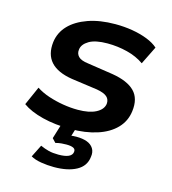

<svg xmlns="http://www.w3.org/2000/svg" viewBox="-105 -590 781 874"><g transform="rotate(15 285.0 -153.5)"><path d="M258 10Q184 10 124.5 -5Q65 -20 29 -46L68 -134Q94 -117 127 -106Q160 -95 196 -89Q232 -83 266 -83Q320 -83 351.5 -99.5Q383 -116 387 -143Q389 -164 375 -176.5Q361 -189 327 -195L205 -212Q135 -223 103.5 -258Q72 -293 79 -352Q85 -398 117 -431.5Q149 -465 204 -484.5Q259 -504 332 -504Q374 -504 412.5 -497.5Q451 -491 483 -478.5Q515 -466 535 -448L493 -363Q459 -387 413.5 -398.5Q368 -410 320 -410Q263 -410 233.5 -392.5Q204 -375 201 -350Q198 -330 211 -316.5Q224 -303 258 -299L377 -281Q450 -269 483 -235.5Q516 -202 508 -141Q502 -93 469 -59Q436 -25 381.5 -7.5Q327 10 258 10ZM229 197Q198 197 168 192Q138 187 119 176L148 118Q168 127 187.5 132Q207 137 234 137Q265 137 281.5 129.5Q298 122 300 107Q302 94 291 88.5Q280 83 258 83Q248 83 235 84Q222 85 207 89L190 71L218 -20H287L263 58L232 45Q248 41 263.5 39Q279 37 293 37Q322 37 342.5 44.5Q363 52 373.5 68.5Q384 85 380 109Q375 153 334.5 175Q294 197 229 197Z"/></g></svg>

Font: Nunito Sans 10pt SemiExpanded
Style: Bold Italic
Weight: 700
Width: 6
Italic angle: -9°
Designer: Vernon Adams
Foundry: Vernon Adams
Version: Version 3.101;gftools[0.9.27]